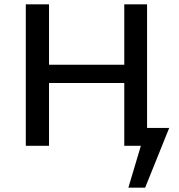

<svg xmlns="http://www.w3.org/2000/svg" viewBox="-20 -678 832 893"><path d="M640 0V-83H767L725 0ZM577 195 660 -83H767L655 195ZM558 0V-658H664V0ZM100 0V-658H208V0ZM134 -292V-377H631V-292Z"/></svg>

Font: Ysabeau Infant SemiBold
Style: Regular
Weight: 600
Designer: Christian Thalmann (Catharsis Fonts)
Version: Version 2.002; featfreeze: ss01,ss02,lnum